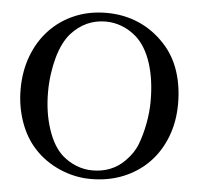

<svg xmlns="http://www.w3.org/2000/svg" viewBox="-50 -728 823 794"><g transform="rotate(5 361.0 -331.0)"><path d="M361 -676Q433 -676 494.5 -649.5Q556 -623 604 -571Q646 -526 667 -464Q688 -402 688 -327Q688 -252 663.5 -189Q639 -126 595 -81Q551 -36 490 -11Q429 14 355 14Q289 14 226.5 -13Q164 -40 120 -88Q79 -132 56.5 -196Q34 -260 34 -331Q34 -406 58 -469.5Q82 -533 125.5 -579Q169 -625 229 -650.5Q289 -676 361 -676ZM361 -640Q277 -640 218 -575Q202 -557 189 -531Q176 -505 167 -472.5Q158 -440 153 -403.5Q148 -367 148 -329Q148 -245 171 -175.5Q194 -106 233 -71Q259 -48 291.5 -35Q324 -22 359 -22Q439 -22 492 -75Q527 -110 541 -148Q556 -187 565 -235Q574 -283 574 -328Q574 -418 552 -485.5Q530 -553 489 -590Q462 -614 429 -627Q396 -640 361 -640Z"/></g></svg>

Font: Klingon pIqaD vaHbo'
Style: Regular
Weight: 400
Width: 0
Designer: Mike Neff (qa'vaj)
Foundry: Mike Neff and Michael Everson
Version: Version 2.003